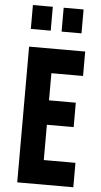

<svg xmlns="http://www.w3.org/2000/svg" viewBox="-64 -1018 554 1057"><g transform="rotate(5 213.5 -490.0)"><path d="M74 -848V-980H184V-848ZM244 -848V-980H354V-848ZM383 -750V-615H208V-465H356V-330H208V-135H383V0H73V-750Z"/></g></svg>

Font: Mohave Bold
Style: Regular
Weight: 700
Designer: Gumpita Rahayu
Foundry: Tokotype
Version: Version 2.002;PS 002.002;hotconv 1.0.88;makeotf.lib2.5.64775